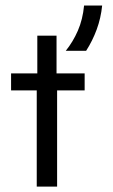

<svg xmlns="http://www.w3.org/2000/svg" viewBox="-20 -687 415 707"><path d="M115.3 0V-354.2H20.8V-416.7H117.4V-555.6H188.2V-416.7H291.7V-354.2H190.3V0ZM222.2 -500Q248.6 -532.6 266.7 -574Q284.7 -615.3 289.6 -666.7H356.2Q351.4 -620.1 336.1 -578.5Q320.8 -536.8 297.2 -500Z"/></svg>

Font: co2trust
Style: Regular
Weight: 400
Designer: Kristian Moeller
Foundry: Dicotype
Version: Version 1.000